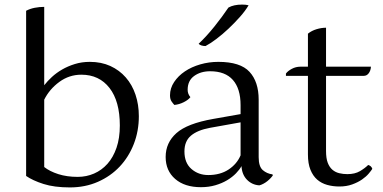

<svg xmlns="http://www.w3.org/2000/svg" viewBox="-20 -802 1673 838"><path d="M94 -755Q111 -764 131.5 -768Q152 -772 173 -772V-430Q187 -448 206.5 -466Q226 -484 251 -498.5Q276 -513 306.5 -522.5Q337 -532 372 -532Q422 -532 461.5 -514Q501 -496 529 -464Q557 -432 571.5 -388.5Q586 -345 586 -295Q586 -230 564 -173.5Q542 -117 502.5 -75Q463 -33 407.5 -8.5Q352 16 285 16Q217 16 170 1Q123 -14 94 -34ZM335 -476Q282 -476 239 -444.5Q196 -413 173 -367V-73Q197 -54 234.5 -42Q272 -30 319 -30Q357 -30 390.5 -44.5Q424 -59 449 -87Q474 -115 488.5 -157Q503 -199 503 -254Q503 -360 458 -418Q413 -476 335 -476Z M1171 -37Q1168 -32 1161.5 -25Q1155 -18 1147 -11.5Q1139 -5 1129.5 0Q1120 5 1112 7Q1080 5 1058 -17.5Q1036 -40 1034 -77Q1026 -62 1010 -45.5Q994 -29 971.5 -15.5Q949 -2 920 6.5Q891 15 857 15Q786 15 744.5 -21Q703 -57 703 -117Q703 -179 750 -221Q797 -263 911 -283L1030 -304V-343Q1030 -415 996.5 -453Q963 -491 897 -491Q856 -491 827.5 -470.5Q799 -450 799 -410Q799 -392 811 -378Q802 -366 782 -356Q762 -346 741 -344Q736 -349 729 -359Q722 -369 722 -386Q722 -417 740 -444Q758 -471 787 -490.5Q816 -510 854 -521Q892 -532 933 -532Q1029 -532 1069 -488.5Q1109 -445 1109 -367V-116Q1109 -75 1127 -59.5Q1145 -44 1169 -41ZM889 -38Q941 -38 977.5 -62Q1014 -86 1030 -124V-268L896 -244Q842 -234 813.5 -210Q785 -186 785 -141Q785 -91 815.5 -64.5Q846 -38 889 -38ZM1065 -779Q1051 -755 1027.5 -728.5Q1004 -702 977.5 -677Q951 -652 924.5 -632Q898 -612 877 -601Q868 -601 859.5 -603.5Q851 -606 847 -611Q882 -644 916 -686.5Q950 -729 977 -769Q1000 -782 1037 -782Q1053 -782 1065 -779Z M1228 -481Q1236 -492 1253.5 -501.5Q1271 -511 1292 -511H1324V-655Q1340 -668 1361.5 -674.5Q1383 -681 1403 -681V-511H1599Q1598 -494 1589.5 -482.5Q1581 -471 1568 -471H1403V-143Q1403 -111 1410.5 -91.5Q1418 -72 1431 -61Q1444 -50 1461 -46Q1478 -42 1496 -42Q1529 -42 1551 -55Q1573 -68 1587 -82Q1601 -78 1605 -65Q1600 -57 1589 -44Q1578 -31 1560 -18.5Q1542 -6 1517 3Q1492 12 1461 12Q1433 12 1408 5Q1383 -2 1364.5 -18Q1346 -34 1335 -61Q1324 -88 1324 -128V-471H1228Z"/></svg>

Font: Gotu
Style: Regular
Weight: 400
Designer: Sarang Kulkarni & Kailash Malviya
Foundry: Ek Type
Version: Version 2.320;hotconv 1.0.109;makeotfexe 2.5.65596; ttfautoh